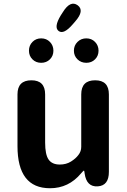

<svg xmlns="http://www.w3.org/2000/svg" viewBox="-20 -987 677 1021"><path d="M246 14Q73 14 73 -210V-485Q73 -560 147 -560Q220 -560 220 -485V-229Q220 -165 238.5 -138.5Q257 -112 298 -112Q332 -112 357.5 -128Q383 -144 397 -163Q412 -182 412 -206V-485Q412 -560 486 -560Q559 -560 559 -485V-73Q559 0 500 4Q440 8 430 -65L429 -72Q428 -80 426 -80Q424 -80 411 -65Q345 14 246 14ZM199 -653Q171 -653 152.5 -671.5Q134 -690 134 -717.5Q134 -745 152.5 -764Q171 -783 199 -783Q227 -783 245.5 -764Q264 -745 264 -717.5Q264 -690 245.5 -671.5Q227 -653 199 -653ZM439 -653Q411 -653 392 -671.5Q373 -690 373 -717.5Q373 -745 392 -764Q411 -783 439 -783Q467 -783 485.5 -764Q504 -745 504 -717.5Q504 -690 485.5 -671.5Q467 -653 439 -653ZM367 -858Q319 -802 292 -822Q265 -842 303 -905L314 -922Q354 -987 393 -959Q431 -931 380 -873Z"/></svg>

Font: Resource Han Rounded KR
Style: Bold
Weight: 700
Designer: Cyano Hao (round all glyphs); Ryoko NISHIZUKA 西塚涼子 (kana, bopomofo & ideographs); Paul D. Hunt (Latin, Greek & Cyrillic)
Foundry: Cyano Hao
Version: 0.990